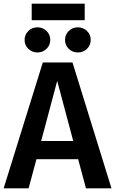

<svg xmlns="http://www.w3.org/2000/svg" viewBox="-25 -1034 632 1054"><path d="M440 -1014V-923H149V-1014ZM181 -746Q151 -746 130.5 -766Q110 -786 110 -815Q110 -844 130.5 -864Q151 -884 181 -884Q210 -884 230.5 -864Q251 -844 251 -815Q251 -786 230.5 -766Q210 -746 181 -746ZM402 -884Q432 -884 452.5 -864Q473 -844 473 -815Q473 -786 452.5 -766Q432 -746 402 -746Q373 -746 352.5 -766Q332 -786 332 -815Q332 -844 352.5 -864Q373 -884 402 -884ZM447 0 404 -160H175L132 0H-5L210 -691H373L587 0ZM201 -260H377L289 -590Z"/></svg>

Font: FiraGO Medium
Style: Regular
Weight: 500
Designer: bBox Type
Foundry: bBox Type GmbH
Version: Version 1.001;PS 001.001;hotconv 1.0.88;makeotf.lib2.5.64775